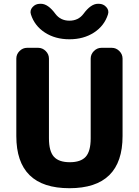

<svg xmlns="http://www.w3.org/2000/svg" viewBox="-20 -982 732 1012"><path d="M66 -265V-673Q66 -696 83 -713Q100 -730 123 -730H181Q204 -730 221 -713Q238 -696 238 -673V-253Q238 -185 264 -156Q290 -127 348 -127Q406 -127 432 -156Q458 -185 458 -253V-673Q458 -696 475 -713Q492 -730 515 -730H569Q592 -730 609 -713Q626 -696 626 -673V-265Q626 10 346 10Q66 10 66 -265ZM501 -962Q525 -962 540.5 -944.5Q556 -927 549 -906Q530 -846 475.5 -810.5Q421 -775 346 -775Q271 -775 216.5 -810.5Q162 -846 143 -906Q136 -927 151.5 -944.5Q167 -962 191 -962H196Q233 -962 272 -909Q299 -873 346 -873Q393 -873 420 -909Q459 -962 496 -962Z"/></svg>

Font: Rounded Mplus 1c ExtraBold
Style: Regular
Weight: 800
Version: Version 1.059.20150529